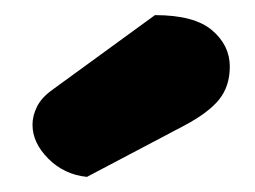

<svg xmlns="http://www.w3.org/2000/svg" viewBox="-20 -764 338 254"><path d="M185 -744Q237 -744 260.5 -724Q284 -704 284 -676Q284 -650 270 -632.5Q256 -615 224 -598L95 -530Q65 -533 44 -554Q23 -575 23 -599Q23 -611 29 -623Q35 -635 49 -645Z"/></svg>

Font: Baloo Tamma
Style: Regular
Weight: 400
Designer: Divya Kowshik and Ek Type
Foundry: Ek Type
Version: Version 1.443;PS 1.000;hotconv 16.6.51;makeotf.lib2.5.65220;